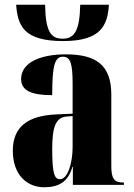

<svg xmlns="http://www.w3.org/2000/svg" viewBox="-20 -779 563 809"><path d="M246 -606C407 -606 433 -673 439 -759H318C316 -647 292 -616 244 -616C194 -616 172 -646 170 -759H48C55 -672 78 -606 246 -606ZM166 10C225 10 267 -11 285 -76H287V0H502V-10H499C461 -10 449 -26 449 -80V-380C449 -505 385 -550 257 -550C155 -550 69 -518 69 -446C69 -398 111 -378 200 -378C200 -501 210 -540 245 -540C276 -540 286 -513 286 -428V-300L218 -297C95 -292 34 -243 34 -144C34 -42 94 10 166 10ZM233 -24C210 -24 200 -45 200 -150C200 -246 215 -284 261 -288L286 -290V-161C286 -88 264 -24 233 -24Z"/></svg>

Font: Noto Serif Display ExtraCondensed Black
Style: Regular
Weight: 900
Width: 2
Designer: Monotype Design Team
Foundry: Monotype Imaging Inc.
Version: Version 2.009